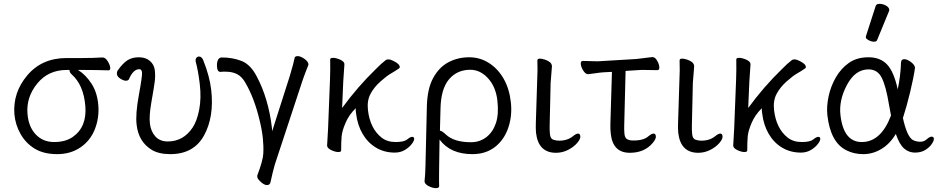

<svg xmlns="http://www.w3.org/2000/svg" viewBox="-20 -784 4879 999"><path d="M55 -189Q46 -302 122 -392Q198 -482 326 -482H408Q462 -482 513 -485H514Q528 -485 540 -466Q552 -447 553.5 -432.5Q555 -418 544 -418Q477 -420 417 -420H386Q426 -395 456 -349Q486 -303 491.5 -237Q497 -171 473.5 -111.5Q450 -52 398.5 -17Q347 18 277.5 18Q208 18 161.5 -10Q115 -38 87.5 -86Q60 -134 55 -189ZM358 -71Q433 -123 424 -232.5Q415 -342 353 -397Q342 -407 342 -417L341 -420H327Q231 -420 173.5 -349Q116 -278 123 -193Q128 -125 165.5 -85Q203 -45 261.5 -45Q320 -45 358 -71Z M866 18Q807 18 770 -4Q701 -46 691 -134Q684 -189 702.5 -289.5Q721 -390 719 -407Q717 -424 705 -424Q673 -424 651 -372Q647 -364 635 -364Q623 -364 606.5 -374.5Q590 -385 588.5 -397.5Q587 -410 593 -418Q618 -454 642.5 -470Q667 -486 702.5 -486Q738 -486 760 -467Q782 -448 785.5 -418.5Q789 -389 785 -358.5Q781 -328 768 -254.5Q755 -181 760 -140.5Q765 -100 788.5 -74Q812 -48 853 -48Q934 -48 982 -120Q1005 -154 1016.5 -214Q1028 -274 1019.5 -346Q1011 -418 998 -464V-468Q997 -478 1002.5 -484Q1008 -490 1015 -490Q1029 -490 1037 -472Q1071 -387 1079 -316Q1095 -176 1041.5 -79Q988 18 866 18Z M1387 166Q1383 179 1369 179Q1355 179 1337.5 163Q1320 147 1319 138.5Q1318 130 1319 128Q1348 52 1350 14.5Q1352 -23 1347.5 -66Q1343 -109 1330 -161Q1303 -274 1257 -353Q1239 -385 1214 -398Q1189 -411 1154 -411H1141Q1135 -411 1127 -410H1126Q1112 -410 1109.5 -432Q1107 -454 1113 -469.5Q1119 -485 1134 -485Q1191 -485 1237.5 -466.5Q1284 -448 1316 -386Q1377 -271 1395 -118L1396 -101L1488 -389Q1509 -460 1513 -483Q1515 -492 1529 -492Q1543 -492 1563 -478.5Q1583 -465 1585 -450Q1585 -446 1581 -437Q1577 -428 1568.5 -405Q1560 -382 1555 -368L1410 72Q1405 88 1398.5 115.5Q1392 143 1387 166Z M2034 10Q1980 10 1937 -15.5Q1894 -41 1867 -87Q1840 -133 1833 -192L1831 -207Q1831 -214 1831 -221Q1796 -187 1778 -145Q1760 -103 1757.5 -74.5Q1755 -46 1755 -1Q1755 7 1740 7Q1725 7 1704.5 -2.5Q1684 -12 1682 -25V-27L1687 -115L1697 -369Q1699 -422 1698 -475Q1698 -483 1713 -483Q1728 -483 1749 -474Q1770 -465 1772 -452V-449Q1769 -414 1766 -360L1760 -222Q1841 -333 1935 -424Q1964 -454 1988 -472Q1993 -475 2002 -475Q2011 -475 2025 -468Q2059 -452 2060 -436Q2061 -431 2056 -428Q2036 -414 2014 -401.5Q1992 -389 1959 -359.5Q1926 -330 1907.5 -295Q1889 -260 1894.5 -211.5Q1900 -163 1918 -127Q1936 -91 1965.5 -68Q1995 -45 2038.5 -45Q2082 -45 2098.5 -58.5Q2115 -72 2124.5 -72Q2134 -72 2135 -62.5Q2136 -53 2123 -35.5Q2110 -18 2087 -4Q2064 10 2034 10Z M2265 184Q2265 195 2248.5 195Q2232 195 2211.5 185Q2191 175 2189 161V158Q2193 125 2194 71L2201 -229Q2203 -322 2234 -378.5Q2265 -435 2314 -460.5Q2363 -486 2420.5 -486Q2478 -486 2524.5 -456Q2571 -426 2600.5 -374.5Q2630 -323 2638 -252.5Q2646 -182 2624.5 -119Q2603 -56 2555 -19Q2507 18 2438 18Q2323 18 2267 -58L2265 79Q2265 88 2264.5 126.5Q2264 165 2265 184ZM2430 -44Q2476 -44 2510 -70Q2544 -96 2560 -142.5Q2576 -189 2568 -260.5Q2560 -332 2519.5 -376.5Q2479 -421 2427 -421Q2358 -421 2316 -371Q2274 -321 2272 -218L2269 -104Q2279 -104 2300 -84Q2343 -44 2430 -44Z M2873 11Q2781 11 2769 -93Q2767 -117 2768 -143L2775 -364Q2778 -419 2776 -470Q2777 -479 2788.5 -479Q2800 -479 2815 -474Q2849 -462 2851 -444L2852 -441L2845 -353L2840 -135Q2839 -109 2841.5 -85.5Q2844 -62 2859 -57Q2874 -52 2889 -52Q2933 -52 2962 -76Q2978 -89 2988 -89Q2998 -89 2999.5 -75Q3001 -61 2983 -40Q2965 -19 2935.5 -4Q2906 11 2873 11Z M3257 11Q3169 11 3158 -87Q3155 -110 3156 -142L3164 -410L3123 -408Q3105 -407 3078.5 -403Q3052 -399 3041 -398H3040Q3027 -398 3015.5 -415.5Q3004 -433 3002 -450Q3000 -467 3013 -467L3090 -465L3291 -477Q3312 -479 3336.5 -482.5Q3361 -486 3373 -487H3375Q3388 -487 3398.5 -469.5Q3409 -452 3410.5 -435.5Q3412 -419 3400 -419L3335 -420Q3325 -420 3315 -420Q3305 -420 3297 -419L3235 -415L3228 -136Q3227 -108 3229 -88.5Q3231 -69 3240 -62Q3249 -55 3267 -53H3278Q3330 -53 3355 -76Q3371 -89 3381 -89Q3391 -89 3392.5 -75Q3394 -61 3376 -40Q3333 11 3257 11Z M3613 11Q3521 11 3509 -93Q3507 -117 3508 -143L3515 -364Q3518 -419 3516 -470Q3517 -479 3528.5 -479Q3540 -479 3555 -474Q3589 -462 3591 -444L3592 -441L3585 -353L3580 -135Q3579 -109 3581.5 -85.5Q3584 -62 3599 -57Q3614 -52 3629 -52Q3673 -52 3702 -76Q3718 -89 3728 -89Q3738 -89 3739.5 -75Q3741 -61 3723 -40Q3705 -19 3675.5 -4Q3646 11 3613 11Z M4147 10Q4093 10 4050 -15.5Q4007 -41 3980 -87Q3953 -133 3946 -192L3944 -207Q3944 -214 3944 -221Q3909 -187 3891 -145Q3873 -103 3870.5 -74.5Q3868 -46 3868 -1Q3868 7 3853 7Q3838 7 3817.5 -2.5Q3797 -12 3795 -25V-27L3800 -115L3810 -369Q3812 -422 3811 -475Q3811 -483 3826 -483Q3841 -483 3862 -474Q3883 -465 3885 -452V-449Q3882 -414 3879 -360L3873 -222Q3954 -333 4048 -424Q4077 -454 4101 -472Q4106 -475 4115 -475Q4124 -475 4138 -468Q4172 -452 4173 -436Q4174 -431 4169 -428Q4149 -414 4127 -401.5Q4105 -389 4072 -359.5Q4039 -330 4020.5 -295Q4002 -260 4007.5 -211.5Q4013 -163 4031 -127Q4049 -91 4078.5 -68Q4108 -45 4151.5 -45Q4195 -45 4211.5 -58.5Q4228 -72 4237.5 -72Q4247 -72 4248 -62.5Q4249 -53 4236 -35.5Q4223 -18 4200 -4Q4177 10 4147 10Z M4384 -2Q4301 -43 4285 -184Q4280 -229 4291 -281.5Q4302 -334 4328.5 -380.5Q4355 -427 4396.5 -456.5Q4438 -486 4499 -486Q4560 -486 4595.5 -448.5Q4631 -411 4651 -319Q4666 -390 4668 -458Q4669 -476 4684.5 -476Q4700 -476 4719.5 -461.5Q4739 -447 4741 -432Q4734 -381 4715.5 -304.5Q4697 -228 4678 -170Q4699 -74 4729 -56Q4743 -48 4764.5 -46.5Q4786 -45 4801.5 -59Q4817 -73 4827.5 -73Q4838 -73 4839 -62.5Q4840 -52 4828 -34.5Q4816 -17 4794 -3.5Q4772 10 4740.5 10Q4709 10 4684.5 -11Q4660 -32 4641 -87Q4610 -35 4565.5 -8.5Q4521 18 4472 18Q4423 18 4384 -2ZM4464 -45Q4564 -45 4616 -183Q4611 -209 4606 -237Q4590 -335 4568 -379Q4546 -423 4499 -423Q4430 -423 4387 -342.5Q4344 -262 4353 -185Q4369 -45 4464 -45ZM4544 -576Q4541 -567 4527.5 -567Q4514 -567 4499.5 -575Q4485 -583 4485 -589.5Q4485 -596 4486 -597L4536 -752Q4539 -764 4556.5 -764Q4574 -764 4590.5 -754.5Q4607 -745 4607 -732Q4607 -729 4606 -727Z"/></svg>

Font: LXGW WenKai TC
Style: Regular
Weight: 400
Designer: LXGW / Fontworks Inc.
Foundry: LXGW / Fontworks Inc.
Version: Version 1.330